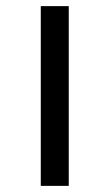

<svg xmlns="http://www.w3.org/2000/svg" viewBox="-20 -585 360 630"><path d="M113.8 24.9V-564.9H205.6V24.9Z"/></svg>

Font: FORM UDPGothic
Style: Regular
Weight: 400
Foundry: Pronama LLC
Version: Version 1.05101